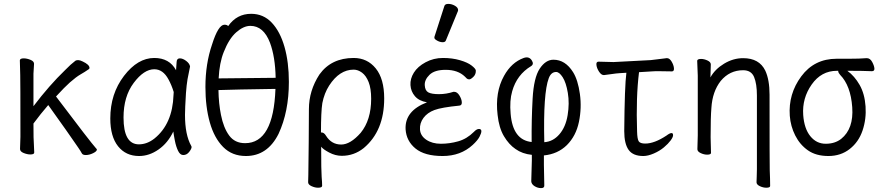

<svg xmlns="http://www.w3.org/2000/svg" viewBox="-20 -784 4540 987"><path d="M421 13Q405 13 400.5 4Q396 -5 383 -24L365 -50Q341 -86 228 -244Q189 -199 152 -149Q152 -60 154 -46Q156 -17 156 0Q156 10 136 10Q120 10 101.5 2.5Q83 -5 83 -18L85 -81Q85 -378 84 -398Q82 -454 82 -474Q83 -484 102 -484Q118 -484 136.5 -476.5Q155 -469 155 -456Q155 -446 152 -405Q152 -309 152 -238Q233 -345 315 -424Q344 -454 368 -472Q373 -475 382 -475Q391 -475 405 -468Q439 -452 440 -436Q441 -431 436 -428Q416 -414 394 -401.5Q372 -389 339 -360Q313 -337 268 -288Q443 -56 475 -20Q478 -19 478 -15Q478 -6 458.5 3.5Q439 13 421 13Z M695 18Q627 18 587 -32Q547 -82 547 -175Q547 -302 617.5 -394Q688 -486 773 -486Q851 -486 885 -423Q887 -445 888 -466Q889 -484 904.5 -484Q920 -484 937.5 -470.5Q955 -457 957 -442Q952 -420 944 -377Q939 -347 936 -306Q931 -225 931 -193Q931 -91 963 -34L965 -29Q965 -19 952.5 -3Q940 13 922 13Q906 13 895.5 -8.5Q885 -30 879 -60.5Q873 -91 871 -108Q843 -49 795 -15.5Q747 18 695 18ZM694 -42Q736 -42 774 -72Q867 -147 872 -296Q872 -304 873 -311Q862 -347 846 -376Q818 -428 773 -428Q720 -428 667.5 -358Q615 -288 615 -180Q615 -42 694 -42Z M1244 18Q1173 18 1127 -28.5Q1081 -75 1058.5 -155Q1036 -235 1036 -337Q1036 -456 1070 -555Q1102 -657 1134 -657Q1147 -657 1153 -650Q1197 -713 1271 -713Q1334 -713 1377 -667.5Q1420 -622 1442.5 -543Q1465 -464 1465 -363Q1465 -210 1412 -96Q1355 18 1244 18ZM1240 -48Q1386 -48 1396 -327Q1187 -324 1103 -321Q1104 -252 1116 -193Q1129 -127 1158 -87.5Q1187 -48 1240 -48ZM1104 -381Q1317 -383 1397 -384Q1395 -491 1368 -564Q1335 -651 1267 -651Q1232 -651 1194.5 -618Q1157 -585 1130 -516Q1108 -461 1104 -381Z M1615 181Q1599 181 1581.5 173Q1564 165 1564 153Q1564 141 1565 115Q1566 89 1567 -53.5Q1568 -196 1568 -223Q1568 -318 1622 -401Q1683 -486 1798 -486Q1868 -486 1911.5 -432.5Q1955 -379 1955 -278Q1955 -111 1850 -23Q1800 17 1737 17Q1704 17 1672 0Q1640 -17 1631 -30Q1631 96 1633.5 125Q1636 154 1636 171Q1636 181 1615 181ZM1734 -41Q1781 -41 1834 -101Q1888 -167 1888 -276Q1888 -329 1875 -362Q1862 -395 1841 -410.5Q1820 -426 1798 -426Q1725 -426 1672 -344Q1647 -305 1637 -254Q1630 -210 1630 -103H1633Q1646 -103 1656 -86Q1684 -41 1734 -41Z M2410 -39Q2348 18 2255.5 18Q2163 18 2116 -20.5Q2069 -59 2065 -119Q2060 -214 2175 -258Q2134 -265 2113 -289.5Q2092 -314 2090 -346.5Q2088 -379 2107.5 -410.5Q2127 -442 2168 -464Q2209 -486 2257 -486Q2305 -486 2344.5 -474.5Q2384 -463 2404.5 -447Q2425 -431 2426 -422Q2427 -402 2413.5 -389Q2400 -376 2392.5 -376Q2385 -376 2380 -380L2370 -390Q2334 -425 2271 -425Q2214 -425 2188 -399.5Q2162 -374 2163.5 -346Q2165 -318 2182 -309Q2199 -300 2236.5 -300Q2274 -300 2311 -312H2315Q2330 -312 2341.5 -293.5Q2353 -275 2354 -258.5Q2355 -242 2341 -241Q2250 -232 2213.5 -218.5Q2177 -205 2157 -178Q2137 -151 2139 -118.5Q2141 -86 2171.5 -65.5Q2202 -45 2246.5 -45Q2291 -45 2335.5 -57.5Q2380 -70 2416 -106Q2430 -121 2442 -121Q2454 -121 2454.5 -110.5Q2455 -100 2445 -81Q2435 -62 2410 -39ZM2272 -576Q2269 -567 2255.5 -567Q2242 -567 2227.5 -575Q2213 -583 2213 -589.5Q2213 -596 2214 -597L2264 -752Q2267 -764 2284.5 -764Q2302 -764 2318.5 -754.5Q2335 -745 2335 -732Q2335 -729 2334 -727Z M2778 169Q2779 183 2761.5 183Q2744 183 2728 173Q2712 163 2711 148Q2714 61 2714 41V12Q2665 7 2630 -18Q2596 -41 2570.5 -84Q2545 -127 2538 -193Q2524 -310 2571 -394Q2609 -463 2672 -486Q2700 -496 2714 -473Q2726 -454 2710 -444Q2637 -400 2613 -315Q2599 -267 2605 -199Q2616 -64 2713 -54Q2712 -169 2718 -277Q2724 -385 2754.5 -431Q2785 -477 2825 -477Q2886 -477 2926 -413Q2951 -373 2961 -301Q2971 -229 2956 -157Q2941 -85 2894 -38Q2847 8 2776 15V64Q2776 85 2777 115Q2778 145 2778 169ZM2778 -53Q2823 -56 2855.5 -93.5Q2888 -131 2898 -192Q2908 -253 2899 -306.5Q2890 -360 2872.5 -387Q2855 -414 2839 -414Q2813 -414 2801 -382Q2772 -306 2778 -53Z M3287 18Q3234 18 3211.5 -13.5Q3189 -45 3189 -110Q3191 -343 3200 -410L3167 -408Q3149 -407 3122.5 -403Q3096 -399 3085 -398H3084Q3071 -398 3059.5 -415.5Q3048 -433 3046 -450Q3044 -467 3057 -467L3134 -465L3325 -475Q3346 -477 3370.5 -480.5Q3395 -484 3407 -485H3409Q3422 -485 3432.5 -467.5Q3443 -450 3444.5 -433.5Q3446 -417 3434 -417L3369 -418Q3359 -418 3349 -418Q3339 -418 3331 -417L3265 -413Q3249 -285 3255 -108Q3256 -69 3263.5 -57.5Q3271 -46 3297 -46Q3344 -46 3406 -87Q3423 -100 3432 -100Q3440 -100 3440 -89Q3440 -79 3427.5 -62Q3415 -45 3393 -26.5Q3371 -8 3341 5Q3311 18 3287 18Z M3919 181Q3903 181 3886 173Q3869 165 3869 153Q3870 145 3870 125.5Q3870 106 3871 86V-293Q3871 -353 3856.5 -388Q3842 -423 3800 -423Q3731 -423 3685 -368Q3642 -313 3637 -229Q3633 -184 3633 -79Q3633 -56 3635 2Q3635 11 3615 11Q3599 11 3582 3Q3565 -5 3565 -17Q3565 -44 3567 -88V-395Q3564 -458 3564 -471Q3564 -481 3584 -481Q3600 -481 3617 -473Q3634 -465 3634 -453L3632 -386Q3655 -428 3702 -456.5Q3749 -485 3800 -485Q3883 -485 3914 -421Q3936 -374 3936 -297Q3936 71 3937 92Q3939 137 3939 172Q3939 181 3919 181Z M4040 -189Q4032 -301 4099 -391.5Q4166 -482 4281 -482H4343Q4400 -482 4435 -485H4436Q4453 -485 4463.5 -465.5Q4474 -446 4475 -432Q4476 -418 4462 -418Q4414 -420 4351 -420H4336Q4373 -393 4399 -347.5Q4425 -302 4429.5 -237Q4434 -172 4414 -113Q4394 -54 4348 -18Q4302 18 4238.5 18Q4175 18 4133.5 -11Q4092 -40 4068 -87.5Q4044 -135 4040 -189ZM4304 -70Q4369 -122 4361 -233Q4353 -344 4299 -399Q4290 -409 4289 -417V-420H4282Q4202 -420 4152.5 -349.5Q4103 -279 4109 -193Q4114 -123 4145.5 -84Q4177 -45 4224.5 -45Q4272 -45 4304 -70Z"/></svg>

Font: LXGW WenKai Mono TC
Style: Regular
Weight: 400
Designer: LXGW / Fontworks Inc.
Foundry: LXGW / Fontworks Inc.
Version: Version 1.330